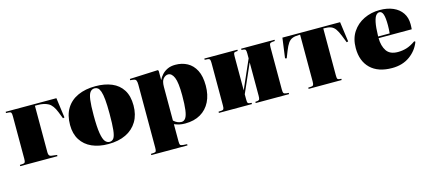

<svg xmlns="http://www.w3.org/2000/svg" viewBox="-56 -1052 4004 1784"><g transform="rotate(-15 1946.5 -160.5)"><path d="M25 0V-12L56 -14Q69 -15 74 -23Q79 -31 79 -57V-466Q79 -492 74 -500Q69 -508 56 -509L25 -511V-523H513L539 -331L524 -327L498 -393Q471 -462 431 -484.5Q391 -507 329 -507H302V-58Q302 -22 327 -19L383 -12V0Z M871 14Q781 14 713.5 -16Q646 -46 608.5 -105Q571 -164 571 -249Q571 -344 610.5 -408Q650 -472 722 -504.5Q794 -537 891 -537Q980 -537 1047 -509Q1114 -481 1151 -422.5Q1188 -364 1188 -273Q1188 -184 1149.5 -119.5Q1111 -55 1040 -20.5Q969 14 871 14ZM886 -3Q912 -3 926.5 -24Q941 -45 947 -100Q953 -155 953 -256Q953 -340 948 -392Q943 -444 933 -472Q923 -500 909.5 -510Q896 -520 879 -520Q853 -520 836.5 -499.5Q820 -479 813 -427Q806 -375 806 -280Q806 -167 816 -107Q826 -47 844 -25Q862 -3 886 -3Z M1228 216V204L1258 202Q1272 201 1276.5 192.5Q1281 184 1281 159V-447Q1281 -476 1274.5 -489Q1268 -502 1245 -504L1218 -507L1219 -519L1490 -531L1497 -523V-435H1498Q1509 -459 1530 -482.5Q1551 -506 1583 -521.5Q1615 -537 1660 -537Q1724 -537 1774.5 -509.5Q1825 -482 1854.5 -425Q1884 -368 1884 -277Q1884 -189 1851.5 -123.5Q1819 -58 1757.5 -22Q1696 14 1609 14Q1578 14 1554 8.5Q1530 3 1505 -7V158Q1505 182 1509.5 191Q1514 200 1540 202L1576 204V216ZM1580 -9Q1604 -9 1619.5 -31.5Q1635 -54 1642 -106Q1649 -158 1649 -246Q1649 -370 1628 -419Q1607 -468 1572 -468Q1548 -468 1526.5 -445.5Q1505 -423 1505 -365V-42Q1540 -9 1580 -9Z M1936 0V-12L1967 -14Q1980 -15 1985 -23Q1990 -31 1990 -57V-466Q1990 -492 1985 -500Q1980 -508 1967 -509L1936 -511V-523H2254V-511L2233 -509Q2220 -508 2216.5 -499.5Q2213 -491 2213 -465V-143L2334 -418V-465Q2334 -490 2329.5 -499Q2325 -508 2311 -509L2290 -511V-523H2611V-511L2587 -509Q2569 -508 2563 -499.5Q2557 -491 2557 -465V-58Q2557 -32 2563 -24Q2569 -16 2587 -14L2611 -12V0H2290V-12L2311 -14Q2325 -16 2329.5 -24.5Q2334 -33 2334 -58V-380L2213 -105V-58Q2213 -32 2216.5 -24Q2220 -16 2233 -14L2254 -12V0Z M2799 0V-12L2830 -14Q2843 -15 2848 -23Q2853 -31 2853 -57V-507H2846Q2805 -507 2780 -497.5Q2755 -488 2737.5 -463.5Q2720 -439 2702 -393L2676 -327L2661 -331L2687 -523H3242L3268 -331L3253 -327L3227 -393Q3209 -439 3191.5 -463.5Q3174 -488 3149 -497.5Q3124 -507 3083 -507H3076V-58Q3076 -32 3079.5 -24Q3083 -16 3096 -14L3117 -12V0Z M3600 14Q3466 14 3393 -56.5Q3320 -127 3320 -252Q3320 -343 3362 -406.5Q3404 -470 3473.5 -503.5Q3543 -537 3625 -537Q3699 -537 3754 -513Q3809 -489 3839.5 -444Q3870 -399 3870 -336Q3870 -326 3869.5 -314Q3869 -302 3868 -287H3549Q3550 -211 3582 -163.5Q3614 -116 3691 -116Q3732 -116 3772 -127.5Q3812 -139 3861 -173L3871 -167Q3842 -88 3771.5 -37Q3701 14 3600 14ZM3549 -303H3660Q3662 -324 3663 -343Q3664 -362 3664 -381Q3664 -452 3653 -485Q3642 -518 3618 -518Q3601 -518 3586 -501.5Q3571 -485 3561 -438.5Q3551 -392 3549 -303Z"/></g></svg>

Font: Display Black
Style: Regular
Weight: 900
Designer: Latin by Veronika Burian and Jose Scaglione. Greek by Irene Vlachou. Cyrillic by Vera Evstafieva.
Foundry: TypeTogether
Version: Version 3.002